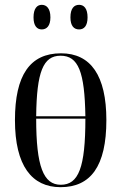

<svg xmlns="http://www.w3.org/2000/svg" viewBox="-20 -766 503 796"><path d="M308 -644C328 -644 343 -658 343 -694C343 -731 328 -746 308 -746C287 -746 272 -731 272 -694C272 -658 287 -644 308 -644ZM153 -644C173 -644 189 -658 189 -694C189 -731 173 -746 153 -746C134 -746 119 -731 119 -694C119 -658 134 -644 153 -644ZM231 10C356 10 421 -77 421 -268C421 -453 356 -545 233 -545C104 -545 42 -454 42 -268C42 -79 112 10 231 10ZM334 -284H130C132 -468 159 -535 231 -535C305 -535 331 -468 334 -284ZM232 0C160 0 130 -76 130 -274H334C334 -72 306 0 232 0Z"/></svg>

Font: Noto Serif Display ExtraCondensed
Style: Regular
Weight: 400
Width: 2
Designer: Monotype Design Team
Foundry: Monotype Imaging Inc.
Version: Version 2.009